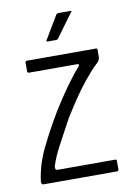

<svg xmlns="http://www.w3.org/2000/svg" viewBox="-75 -678 502 727"><g transform="rotate(-10 176.0 -314.5)"><path d="M25 -13Q33 -76 63.5 -138.5Q94 -201 133 -266Q161 -311 188.5 -349.5Q216 -388 240 -415Q244 -420 244 -422.5Q244 -425 238 -426H52Q50 -426 48 -427.5Q46 -429 46 -432V-465Q46 -470 48 -471Q50 -472 53 -472H316Q322 -472 322.5 -470.5Q323 -469 323 -463V-437Q323 -433 319 -425.5Q315 -418 309 -414Q286 -392 260.5 -360.5Q235 -329 212 -294.5Q189 -260 170 -229Q142 -178 119 -134.5Q96 -91 87 -60Q86 -56 87 -50.5Q88 -45 95 -45H316Q319 -45 320.5 -44Q322 -43 322 -39V-6Q322 -2 320 -1Q318 0 314 0H34Q30 0 27.5 -2.5Q25 -5 25 -13ZM143 -530Q138 -530 138 -532Q138 -534 140 -537L192 -624Q194 -629 203 -629H247Q250 -629 251 -627.5Q252 -626 248 -623L183 -534Q181 -532 179 -531Q177 -530 173 -530Z"/></g></svg>

Font: Glory Light
Style: Regular
Weight: 300
Version: Version 1.011